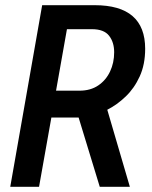

<svg xmlns="http://www.w3.org/2000/svg" viewBox="-20 -720 586 740"><path d="M19.5 0 142.5 -700H345Q539.5 -700 539.5 -532Q539.5 -471.5 518.5 -425.5Q497.5 -379.5 464.2 -347.8Q431 -316 393.5 -297L480.5 0H364.5L283 -267H178L130.5 0ZM334.5 -607.5H238L196 -370.5H286.5Q329 -370.5 358.8 -390.8Q388.5 -411 404.2 -444.5Q420 -478 420 -518.5Q420 -557.5 400.2 -582.5Q380.5 -607.5 334.5 -607.5Z"/></svg>

Font: Cabin Condensed SemiBold
Style: Italic
Weight: 600
Width: 3
Italic angle: -10°
Designer: Pablo Impallari
Foundry: Pablo Impallari. http://www.impallari.com Igino Marini. http://www.ikern.com
Version: Version 3.001; ttfautohint (v1.8.3)